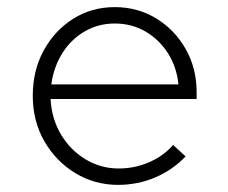

<svg xmlns="http://www.w3.org/2000/svg" viewBox="-20 -509 640 539"><path d="M311 10Q246 10 191.5 -23Q137 -56 104.5 -112.5Q72 -169 72 -240Q72 -311 102.5 -367Q133 -423 185 -456Q237 -489 302 -489Q367 -489 419 -457Q471 -425 501.5 -371Q532 -317 532 -250V-231H122Q125 -175 151.5 -131Q178 -87 220.5 -61.5Q263 -36 313 -36Q358 -36 398.5 -53.5Q439 -71 466 -102L501 -70Q465 -32 416 -11Q367 10 311 10ZM124 -272H481Q476 -321 451.5 -359.5Q427 -398 388.5 -420.5Q350 -443 302 -443Q256 -443 218 -421Q180 -399 155.5 -360.5Q131 -322 124 -272Z"/></svg>

Font: Red Hat Mono
Style: Regular
Weight: 300
Monospace: yes
Designer: Pentagram, MCKL
Foundry: Pentagram, MCKL
Version: Version 1.023